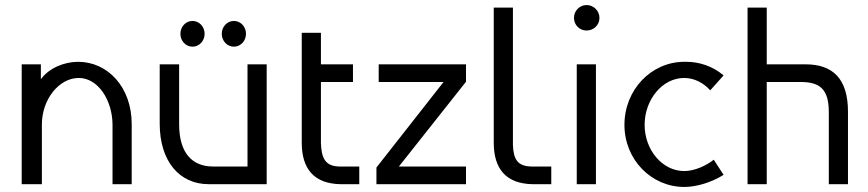

<svg xmlns="http://www.w3.org/2000/svg" viewBox="-20 -730 3439 761"><path d="M426 0H502V-238C502 -387 405 -485 290 -485C234 -485 174 -460 142 -416V-475H66V0H146V-237C146 -336 214 -421 292 -421C369 -421 425 -333 426 -237Z M743 -647C716 -647 695 -624 695 -596C695 -568 716 -545 743 -545C770 -545 791 -568 791 -596C791 -624 770 -647 743 -647ZM907 -647C880 -647 859 -624 859 -596C859 -568 880 -545 907 -545C934 -545 955 -568 955 -596C955 -624 934 -647 907 -647ZM613 -475V-240C613 -91 691 0 807 0H1037V-475H961V-70H825C741 -70 690 -124 690 -238V-475Z M1176 -600V-164C1176 -63 1223 -2 1329 0H1404V-70H1328C1269 -70 1254 -103 1252 -163V-405H1379V-475H1252V-600Z M1481 -475V-405H1738L1472 -66V0H1827V-70H1561L1827 -406V-475Z M2013 -700H1937V-164C1937 -63 1984 -2 2090 0H2165V-70H2089C2030 -70 2015 -100 2013 -156Z M2305 -710C2277 -710 2255 -687 2255 -659C2255 -631 2277 -609 2305 -609C2333 -609 2356 -631 2356 -659C2356 -687 2333 -710 2305 -710ZM2266 -475V0H2342V-475Z M2692 -485C2562 -485 2455 -375 2455 -235C2455 -97 2562 11 2692 11C2741 11 2800 -7 2848 -37L2809 -97C2779 -73 2732 -52 2692 -52C2605 -52 2535 -136 2535 -235C2535 -335 2605 -421 2692 -421C2731 -421 2768 -402 2795 -372L2848 -431C2804 -469 2749 -485 2701 -485Z M3019 -405H3157C3229 -404 3265 -377 3265 -286V0H3341V-287C3341 -418 3281 -475 3173 -475H3019V-700H2943V0H3019Z"/></svg>

Font: Mint Spirit
Style: Regular
Weight: 400
Designer: HARENDAL Hirwen
Foundry: Arkandis Digital Foundry.
Version: Version 1.004;FFEdit